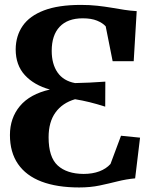

<svg xmlns="http://www.w3.org/2000/svg" viewBox="-20 -772 646 802"><path d="M310.5 11Q218 11 153.5 -13.5Q89 -38 55.2 -87Q21.5 -136 21.5 -208Q21.5 -279 63.2 -329Q105 -379 188.5 -398Q122 -416.5 83.8 -458.2Q45.5 -500 45.5 -566Q46 -622.5 74.8 -664Q103.5 -705.5 163.5 -728.5Q223.5 -751.5 318 -751.5Q355 -751.5 386.5 -748Q418 -744.5 445.8 -739.8Q473.5 -735 499.2 -731Q525 -727 551 -725.5L538.5 -516.5H450.5L421.5 -662Q409 -676 385.2 -685.8Q361.5 -695.5 325.5 -695.5Q262.5 -695.5 229.2 -660.2Q196 -625 196 -559.5Q196 -504.5 220.5 -469.2Q245 -434 293.5 -425Q321.5 -425.5 353.8 -427Q386 -428.5 420 -431L419.5 -326.5Q383.5 -338 354 -345.2Q324.5 -352.5 293.5 -357.5Q240.5 -342 211.8 -302.2Q183 -262.5 183 -198.5Q183 -115.5 221 -80.8Q259 -46 329 -45.5Q366 -45.5 394.8 -56.2Q423.5 -67 441.5 -87L485.5 -205L565 -197L544.5 -27Q507 -23.5 471.2 -14.5Q435.5 -5.5 396.5 2.8Q357.5 11 310.5 11Z"/></svg>

Font: Merriweather 48pt
Style: Bold
Weight: 700
Version: Version 2.100